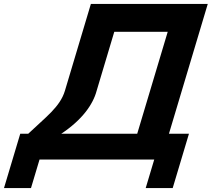

<svg xmlns="http://www.w3.org/2000/svg" viewBox="-34 -723 1066 967"><path d="M452.6 -265.4 541.6 -562.9H810.7L657.1 -49.5H274.6C379.6 -119.2 434.2 -196.6 452.6 -265.4ZM917.7 -49.5H816.9L1012.4 -703.2H423.7L292.8 -265.4C268 -183.8 196.4 -133.7 108.3 -49.5H68L-13.9 224.2H122.1L165.1 80.5H742.8L699.8 224.2H835.8Z"/></svg>

Font: Hussar
Style: BdSuprExtOblThree
Weight: 700
Foundry: Cannot Into Space Fonts
Version: Version 2.00